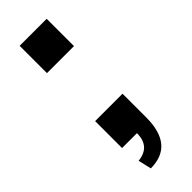

<svg xmlns="http://www.w3.org/2000/svg" viewBox="-228 -598 721 721"><g transform="rotate(-45 133.0 -237.0)"><path d="M63.5 -428.7V-573.7H207V-428.7ZM86.4 100.1 74.2 47.4Q143.1 40.5 143.1 -30.3H64V-173.3H209.5V-44.9Q208.5 99.6 86.4 100.1Z"/></g></svg>

Font: Oswald
Style: DemiBold
Weight: 600
Designer: Vernon Adams
Foundry: Vernon Adams
Version: 3.0; ttfautohint (v0.95) -l 8 -r 50 -G 200 -x 0 -w "G" -W -c